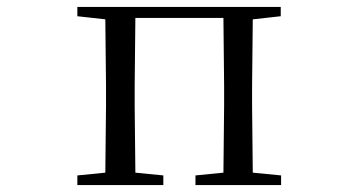

<svg xmlns="http://www.w3.org/2000/svg" viewBox="-20 -536 1040 556"><path d="M204 -489 285 -480 287 -288V-229L285 -36L204 -28V0H453V-28L372 -36L370 -229V-288L372 -484H627L629 -288V-229L627 -36L546 -28V0H794V-28L712 -36L710 -229V-288L712 -480L793 -489V-516H204Z"/></svg>

Font: Harano Aji Mincho
Style: Regular
Weight: 400
Foundry: Masamichi Hosoda
Version: HaranoAjiMincho-Regular version 20230610;ttx 4.39.4